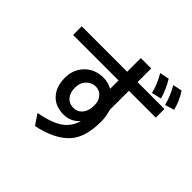

<svg xmlns="http://www.w3.org/2000/svg" viewBox="-225 -1114 1440 1440"><g transform="rotate(45 495.0 -394.0)"><path d="M531.7 -833H641.6V-688H926.8V-596.2H641.6V-394Q658.7 -335.4 658.7 -287.6Q658.7 -114.7 582 -33.7Q499 54.2 330.6 88.9L274.9 5.9Q413.6 -19 477.5 -70.8Q528.8 -112.8 547.9 -180.2Q495.6 -123 422.9 -123Q336.9 -123 288.1 -172.9Q232.9 -229 232.9 -325.7Q232.9 -410.6 286.6 -468.8Q344.2 -531.2 439 -531.2Q489.7 -531.2 531.7 -506.8V-596.2H49.8V-688H531.7ZM535.6 -326.2V-344.2Q535.6 -373 522 -396.5Q495.1 -443.4 441.9 -443.4Q413.6 -443.4 389.6 -427.2Q338.9 -393.6 338.9 -326.2Q338.9 -277.3 362.8 -246.1Q390.1 -210.9 439 -210.9Q487.3 -210.9 515.6 -253.4Q535.6 -284.2 535.6 -326.2ZM775.9 -707Q758.3 -779.8 713.9 -856L788.6 -871.1Q829.6 -806.6 853 -725.1ZM908.7 -712.9Q891.1 -786.6 846.7 -861.8L919.9 -877Q962.9 -812 982.9 -734.9Z"/></g></svg>

Font: BIZ UDPGothic
Style: Bold
Weight: 700
Designer: TypeBank Co., Ltd.
Foundry: Morisawa Inc.
Version: Version 1.051